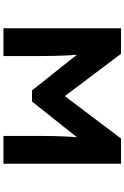

<svg xmlns="http://www.w3.org/2000/svg" viewBox="181 -922 740 1143"><g transform="rotate(90 551.5 -350.0)"><path d="M147.7 0V-700H299.6L601.6 -299L502.2 -300L804.2 -700H954.1V0H788.7V-225.1Q788.7 -310.1 792.7 -383.1Q796.7 -456.1 808.7 -530.1L826.4 -475.2L583.9 -170H517.9L274 -476.5L293.1 -530.1Q305.1 -457.1 309.1 -384.6Q313.1 -312.1 313.1 -225.1V0Z"/></g></svg>

Font: Lexend Peta
Style: Regular
Weight: 400
Designer: Bonnie Shaver-Troup, Thomas Jockin
Foundry: Lexend
Version: Version 1.007